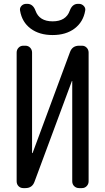

<svg xmlns="http://www.w3.org/2000/svg" viewBox="-20 -965 540 985"><path d="M379.9 -945.3H384.8Q399.4 -945.3 409.7 -934.6Q419.9 -923.8 417 -910.2Q407.2 -852.5 362.8 -818.8Q318.4 -785.2 250 -785.2Q181.6 -785.2 137.2 -818.4Q92.8 -851.6 83 -910.2Q80.1 -923.8 89.8 -934.6Q99.6 -945.3 115.2 -945.3H120.1Q149.4 -945.3 162.1 -910.2Q181.6 -855.5 250 -855.5Q318.4 -855.5 337.9 -910.2Q350.6 -945.3 379.9 -945.3ZM99.6 0Q85 0 75.2 -9.8Q65.4 -19.5 65.4 -35.2V-695.3Q65.4 -710 75.2 -720.2Q85 -730.5 99.6 -730.5H110.4Q125 -730.5 134.8 -720.2Q144.5 -710 144.5 -695.3V-180.7Q144.5 -179.7 146 -179.7Q147.5 -179.7 147.5 -180.7L338.9 -697.3Q350.6 -730.5 385.7 -730.5H400.4Q415 -730.5 424.8 -720.2Q434.6 -710 434.6 -695.3V-35.2Q434.6 -20.5 424.8 -10.3Q415 0 400.4 0H385.7Q371.1 0 360.8 -9.8Q350.6 -19.5 350.6 -35.2V-548.8Q350.6 -549.8 349.6 -549.8Q348.6 -549.8 348.6 -548.8L157.2 -33.2Q145.5 0 110.4 0Z"/></svg>

Font: Rounded-L Mgen+ 2m regular
Style: Regular
Weight: 400
Designer: [Source Han Sans]
Ryoko NISHIZUKA  (kana & ideographs); Paul D. Hunt (Latin, Greek & Cyrillic); Wenlong ZHANG  (bopomofo
Version: Version 1.059.20150602